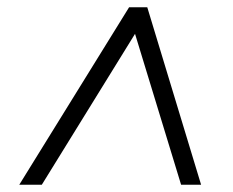

<svg xmlns="http://www.w3.org/2000/svg" viewBox="-20 -648 640 528"><path d="M33 -140 335 -628H385L533 -140H478L351 -556H352L95 -140Z"/></svg>

Font: Nunito Sans 7pt Light
Style: Italic
Weight: 300
Italic angle: -9°
Designer: Vernon Adams
Foundry: Vernon Adams
Version: Version 3.101;gftools[0.9.27]